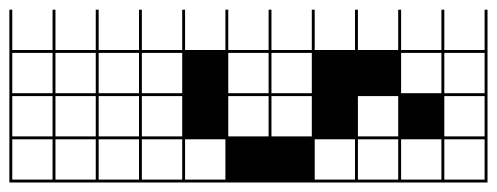

<svg xmlns="http://www.w3.org/2000/svg" viewBox="-341 -426 1046 404"><g transform="rotate(-90 182.0 -224.0)"><path d="M363.6 278.8H0V187.9H6.1V272.7H90.9V187.9H97V272.7H181.8V187.9H187.9V272.7H272.7V187.9H0V-727.3H363.6V-721.2H278.8V-636.4H363.6V-630.3H278.8V-545.5H363.6V-539.4H278.8V-454.5H363.6V-448.5H278.8V-363.6H363.6V-357.6H278.8V-272.7H363.6V-266.7H278.8V-181.8H363.6V-175.8H278.8V-90.9H363.6V-84.8H278.8V0H363.6V6.1H278.8V90.9H363.6V97H278.8V181.8H363.6V187.9H278.8V272.7H363.6ZM187.9 -636.4H272.7V-721.2H187.9ZM97 -636.4H181.8V-721.2H97ZM6.1 -636.4H90.9V-721.2H6.1ZM97 -545.5H181.8V-630.3H97ZM187.9 -545.5H272.7V-630.3H187.9ZM6.1 -545.5H90.9V-630.3H6.1ZM187.9 -454.5H272.7V-539.4H187.9ZM97 -454.5H181.8V-539.4H97ZM6.1 -454.5H90.9V-539.4H6.1ZM187.9 -363.6H272.7V-448.5H187.9ZM6.1 -363.6H90.9V-448.5H6.1ZM97 -363.6H181.8V-448.5H97ZM6.1 -272.7H90.9V-357.6H6.1ZM97 -181.8H181.8V-266.7H97ZM187.9 -181.8H272.7V-266.7H187.9ZM97 -90.9H181.8V-175.8H97ZM187.9 -90.9H272.7V-175.8H187.9ZM6.1 0H90.9V-84.8H6.1ZM97 90.9H181.8V6.1H97ZM187.9 90.9H272.7V6.1H187.9ZM6.1 90.9H90.9V6.1H6.1ZM97 181.8H181.8V97H97ZM6.1 181.8H90.9V97H6.1ZM272.7 97H187.9V181.8H272.7ZM181.8 0H272.7V90.9H181.8ZM90.9 90.9H181.8V181.8H90.9Z"/></g></svg>

Font: Micro 5 Charted
Style: Regular
Weight: 400
Designer: Sarah Cadigan-Fried
Version: Version 1.000; ttfautohint (v1.8.4.7-5d5b)